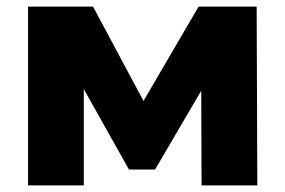

<svg xmlns="http://www.w3.org/2000/svg" viewBox="-20 -562 864 582"><path d="M234 -292 371 -48H450L590 -287L591 0H760L758 -542H582L415 -256L262 -542H65V0H234Z"/></svg>

Font: Montserrat-Alt1 ExtBd
Style: Regular
Weight: 800
Designer: Differentunic
Foundry: Differentunic
Version: Version 7.222